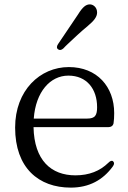

<svg xmlns="http://www.w3.org/2000/svg" viewBox="-20 -838 586 876"><path d="M303 18C387 18 450 -17 495 -79C502 -89 502 -96 496 -102C490 -107 483 -104 474 -95C436 -58 387 -38 324 -38C214 -38 136 -106 133 -258H475C486 -258 495 -263 498 -275C500 -288 501 -304 501 -322C501 -442 423 -532 294 -532C163 -532 49 -426 49 -256C49 -72 156 18 303 18ZM134 -297C143 -419 209 -493 292 -493C376 -493 423 -432 423 -349C423 -312 414 -297 378 -297ZM245 -613C252 -608 260 -609 269 -617C275 -624 283 -631 289 -637C319 -665 347 -692 381 -720C410 -744 423 -762 423 -781C423 -805 405 -818 390 -818C372 -818 357 -806 336 -772L245 -637C238 -627 238 -618 245 -613Z"/></svg>

Font: 寒蝉锦书宋
Style: Regular
Weight: 400
Designer: 寒蝉锦书宋{Warren} 思源宋体{Ryoko NISHIZUKA 西塚涼子 (kana & ideographs); Frank Grießhammer (Latin, Greek & Cyrillic); Wenlong ZHANG 
Foundry: Adobe & ChillType
Version: Version 2.000;Glyphs 3.1.1 (3135)